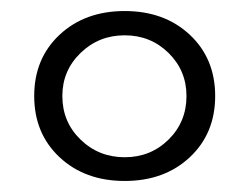

<svg xmlns="http://www.w3.org/2000/svg" viewBox="-20 -726 452 348"><path d="M206 -398Q134 -398 88 -441Q42 -484 42 -552Q42 -620 88 -663Q134 -706 206 -706Q278 -706 324 -663Q370 -620 370 -552Q370 -484 324 -441Q278 -398 206 -398ZM206 -441Q253 -441 285.5 -473Q318 -505 318 -552Q318 -598 285.5 -630Q253 -662 206 -662Q159 -662 126 -630Q93 -598 93 -552Q93 -505 126 -473Q159 -441 206 -441Z"/></svg>

Font: Platypi
Style: Regular
Weight: 400
Designer: David Sargent
Foundry: Bolt Cutter Type
Version: Version 1.200; ttfautohint (v1.8.4.7-5d5b)